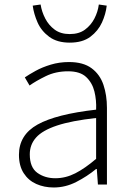

<svg xmlns="http://www.w3.org/2000/svg" viewBox="-20 -818 582 851"><path d="M218 13Q176 13 141 -2.5Q106 -18 85 -50.5Q64 -83 64 -132Q64 -220 146.5 -266Q229 -312 406 -332Q408 -374 398.5 -412.5Q389 -451 362 -476.5Q335 -502 282 -502Q227 -502 183 -480.5Q139 -459 111 -439L90 -475Q109 -488 138 -504Q167 -520 205 -531.5Q243 -543 286 -543Q349 -543 386 -515.5Q423 -488 438.5 -442Q454 -396 454 -340V0H414L409 -69H406Q366 -36 318 -11.5Q270 13 218 13ZM225 -28Q271 -28 314 -50Q357 -72 406 -114V-295Q297 -283 232.5 -261.5Q168 -240 140 -208.5Q112 -177 112 -134Q112 -76 145.5 -52Q179 -28 225 -28ZM289 -629Q233 -629 198 -655Q163 -681 146.5 -718.5Q130 -756 125 -793L160 -798Q165 -766 180.5 -736Q196 -706 222.5 -686.5Q249 -667 289 -667Q330 -667 356.5 -686.5Q383 -706 398.5 -736Q414 -766 418 -798L453 -793Q449 -756 432 -718.5Q415 -681 380.5 -655Q346 -629 289 -629Z"/></svg>

Font: Noto Sans SC ExtraLight
Style: Regular
Weight: 250
Designer: Ryoko NISHIZUKA 西塚涼子 (kana, bopomofo & ideographs); Paul D. Hunt (Latin, Greek & Cyrillic); Sandoll Communications 산돌커뮤니
Foundry: Adobe
Version: Version 2.004-H2;hotconv 1.0.118;makeotfexe 2.5.65603